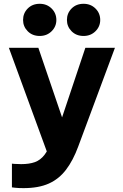

<svg xmlns="http://www.w3.org/2000/svg" viewBox="-20 -777 637 992"><path d="M101.4 195Q74.2 195 57.9 193Q41.6 191 41.6 191V68.6Q41.6 68.6 55.4 69.8Q69.2 71 89.4 71Q131.2 71 160 60.7Q188.8 50.4 209.9 23.1Q231 -4.2 248 -54.4L261.6 -92.6L235.8 43.6L25.8 -530H178.2L321 -111H280.8L421 -530H573.8L384.4 -20.6Q357.8 51.8 321.2 99.9Q284.6 148 231.9 171.5Q179.2 195 101.4 195ZM411.8 -591.2Q374 -591.2 349.9 -615.5Q325.8 -639.8 325.8 -673.8Q325.8 -708.8 349.9 -733.1Q374 -757.4 411.8 -757.4Q448.6 -757.4 473.2 -733.1Q497.8 -708.8 497.8 -673.8Q497.8 -639.8 473.2 -615.5Q448.6 -591.2 411.8 -591.2ZM185.2 -591.2Q147.4 -591.2 123.3 -615.5Q99.2 -639.8 99.2 -673.8Q99.2 -708.8 123.3 -733.1Q147.4 -757.4 185.2 -757.4Q222 -757.4 246.6 -733.1Q271.2 -708.8 271.2 -673.8Q271.2 -639.8 246.6 -615.5Q222 -591.2 185.2 -591.2Z"/></svg>

Font: Be Vietnam Pro Variable Thin
Style: Regular
Weight: 100
Designer: Lam Bao, Tony Le, Vietanh Nguyen
Foundry: Yellow Type Foundry
Version: Version 1.002